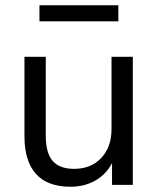

<svg xmlns="http://www.w3.org/2000/svg" viewBox="-20 -703 601 730"><path d="M485 -487V0H406V-83Q383 -39 341.5 -16Q300 7 248 7Q161 7 117 -41.5Q73 -90 73 -185V-487H154V-187Q154 -122 180 -91.5Q206 -61 262 -61Q326 -61 365 -102.5Q404 -144 404 -212V-487ZM130 -622V-683H430V-622Z"/></svg>

Font: wassup Sans
Style: Regular
Weight: 400
Version: Version 2.001